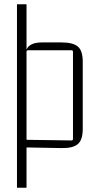

<svg xmlns="http://www.w3.org/2000/svg" viewBox="-20 -695 460 905"><path d="M105 190H60V-675H105V-461Q119 -495 178 -495H270Q324 -495 347 -475.5Q370 -456 370 -405V-87Q370 -36 347 -16Q324 4 270 3L105 0ZM105 -451V-36L317 -33Q324 -33 324 -40V-451Q324 -458 317 -458H112Q105 -458 105 -451Z"/></svg>

Font: Gemunu Libre ExtraLight
Style: Regular
Weight: 200
Designer: Puspanada Ekanayake, Sola Matas, Pathum Egodawatta, Kosala Senevirathne
Foundry: mooniak
Version: Version 1.100